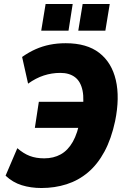

<svg xmlns="http://www.w3.org/2000/svg" viewBox="-20 -933 628 964"><path d="M188 11Q135 11 89.5 -3Q44 -17 8 -51L67 -189Q98 -162 129.5 -150Q161 -138 202 -138Q249 -138 285 -158Q321 -178 345.5 -221Q370 -264 383 -336L409 -291H155L175 -422H436L391 -359Q404 -432 394.5 -478Q385 -524 356.5 -545.5Q328 -567 283 -567Q240 -567 200 -554Q160 -541 121 -513L91 -647Q125 -671 159 -686Q193 -701 230 -708.5Q267 -716 310 -716Q416 -716 478.5 -667.5Q541 -619 561.5 -531Q582 -443 558 -325Q539 -236 504.5 -172Q470 -108 422 -67.5Q374 -27 314.5 -8Q255 11 188 11ZM373 -779 395 -913H531L509 -779ZM187 -779 209 -913H345L324 -779Z"/></svg>

Font: Nunito Sans 10pt Condensed Black
Style: Italic
Weight: 900
Width: 3
Italic angle: -9°
Designer: Vernon Adams
Foundry: Vernon Adams
Version: Version 3.101;gftools[0.9.27]